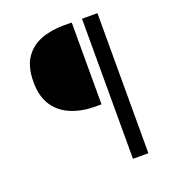

<svg xmlns="http://www.w3.org/2000/svg" viewBox="-133 -762 867 948"><g transform="rotate(-20 300.0 -288.0)"><path d="M318 -226Q248 -226 192 -249Q136 -272 104 -320Q72 -368 72 -443Q72 -522 103 -568.5Q134 -615 187 -635.5Q240 -656 307 -656H350V-226ZM404 80V-656H485V80Z"/></g></svg>

Font: SauceCodePro NFM
Style: Regular
Weight: 400
Monospace: yes
Designer: Paul D. Hunt, Teo Tuominen
Foundry: Adobe
Version: Version 2.042;hotconv 1.1.0;makeotfexe 2.6.0;Nerd Fonts 3.3.